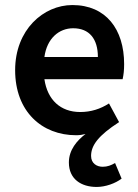

<svg xmlns="http://www.w3.org/2000/svg" viewBox="-20 -524 548 761"><path d="M363 217C398 217 437 203 462 184L436 122C421 131 406 137 387 137C364 137 341 124 341 94C341 52 370 13 452 -40L412 -114C378 -92 340 -80 298 -80C220 -80 168 -128 156 -210H466C470 -228 472 -246 472 -270C472 -408 400 -504 267 -504C152 -504 40 -406 40 -246C40 -82 146 12 282 12C296 12 308 10 319 7C285 33 253 70 253 120C253 186 302 217 363 217ZM156 -298C166 -372 214 -412 270 -412C334 -412 368 -370 368 -298Z"/></svg>

Font: Source Sans Pro Semibold
Style: Regular
Weight: 600
Designer: Paul D. Hunt
Foundry: Adobe Systems Incorporated
Version: Version 3.006;hotconv 1.0.111;makeotfexe 2.5.65597